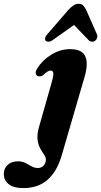

<svg xmlns="http://www.w3.org/2000/svg" viewBox="-142 -740 531 1008"><path d="M301.5 -334.5 181 79Q157 160 107.8 203.8Q58.5 247.5 -20.5 247.5Q-70.5 247.5 -96.2 227Q-122 206.5 -122 173.5Q-122 144.5 -102 125.8Q-82 107 -47 107Q-25 107 -8.2 115.8Q8.5 124.5 24 133.2Q39.5 142 57 142Q74.5 142 86.2 130Q98 118 99 98.5Q99 86 89.8 72.5Q80.5 59 70 40.5Q59.5 22 55.5 -4.5Q51.5 -31 61.5 -69L128 -302.5Q137 -332.5 138 -351Q139 -369.5 123.5 -369.5Q108 -369.5 83.5 -344.5Q67 -335.5 55 -341Q46 -346 45.5 -357.2Q45 -368.5 54.5 -382Q79.5 -423 126.5 -452.5Q173.5 -482 226 -482Q289.5 -482 306 -443.5Q322.5 -405 301.5 -334.5ZM358.7 -527Q351.2 -521 341.3 -521Q331.4 -521 323 -529.5L246.6 -609L134.5 -529.5Q122.3 -521 112.4 -521Q102.5 -521 97.1 -527Q93.3 -532.5 95.4 -542Q97.5 -551.5 108.8 -563L216.8 -688Q231.1 -703 243.5 -711.5Q255.8 -720 271 -720Q286.1 -720 294.5 -711.5Q302.9 -703 310.4 -688L365.5 -563Q370.9 -551.5 368.2 -542Q365.5 -532.5 358.7 -527Z"/></svg>

Font: Fraunces 9pt
Style: Bold Italic
Weight: 700
Italic angle: -16°
Version: Version 1.000;[b76b70a41]